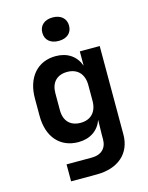

<svg xmlns="http://www.w3.org/2000/svg" viewBox="-139 -872 879 1137"><g transform="rotate(-15 300.0 -303.0)"><path d="M297 -642C347 -642 379 -669 379 -714C379 -758 347 -786 297 -786C247 -786 215 -758 215 -714C215 -669 247 -642 297 -642ZM152 180H309C441 180 523 108 523 -8V-550H401V-462C379 -524 327 -560 255 -560C143 -560 72 -478 72 -350V-243C72 -113 143 -33 255 -33C327 -33 379 -69 401 -130L399 -44V-11C399 43 365 76 307 76H152ZM297 -140C233 -140 197 -179 197 -244V-348C197 -413 233 -452 297 -452C360 -452 398 -412 398 -344V-248C398 -180 360 -140 297 -140Z"/></g></svg>

Font: JetBrains Mono
Style: Bold
Weight: 558
Monospace: yes
Designer: Philipp Nurullin, Konstantin Bulenkov
Foundry: JetBrains
Version: Version 2.305